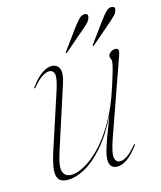

<svg xmlns="http://www.w3.org/2000/svg" viewBox="-95 -662 621 740"><g transform="rotate(-15 215.5 -292.0)"><path d="M369 -58.5Q370.5 -57 368 -54Q344 -22 323 -7.2Q302 7.5 284 7.5Q251.5 7.5 251.5 -27.5Q251.5 -46 261.8 -77.8Q272 -109.5 284.5 -141.2Q297 -173 303.5 -191.5Q268 -119.5 229.2 -75.8Q190.5 -32 153.5 -12.2Q116.5 7.5 86.5 7.5Q57.5 7.5 48.2 -8.2Q39 -24 43.2 -51.2Q47.5 -78.5 58.5 -112.5L131 -334.5Q147.5 -385 142.5 -400.2Q137.5 -415.5 123 -415.5Q112 -415.5 95.8 -406Q79.5 -396.5 56 -368.5Q53.5 -365 51.5 -366.5Q50 -368 52.5 -371Q76.5 -403.5 97.5 -418Q118.5 -432.5 136.5 -432.5Q158.5 -432.5 167 -414.2Q175.5 -396 163 -357.5L81.5 -105.5Q63 -48.5 71 -28Q79 -7.5 105 -7.5Q124 -7.5 153.5 -22.5Q183 -37.5 216.8 -71Q250.5 -104.5 283.2 -159.2Q316 -214 341.5 -293.5Q353.5 -330.5 359 -349.8Q364.5 -369 366 -377.5Q367.5 -386 367.5 -391.5Q367.5 -397.5 365 -401Q362.5 -404.5 362.5 -410.5Q362.5 -418 371.2 -425.2Q380 -432.5 390.5 -432.5Q402 -432.5 403.2 -425Q404.5 -417.5 399.5 -404.5L294.5 -106.5Q273.5 -47 277.8 -28.2Q282 -9.5 299 -9.5Q310.5 -9.5 326 -19.2Q341.5 -29 364.5 -56.5Q367.5 -60 369 -58.5ZM265.5 -553.5Q278.5 -571 289.2 -581.8Q300 -592.5 310.5 -592.5Q327.5 -592.5 323 -577Q320.5 -566.5 312.5 -558Q304.5 -549.5 292 -539L209 -467.5Q205.5 -464.5 204 -466Q202.5 -467.5 205.5 -471.5ZM373 -553.5Q386 -571 396.8 -581.8Q407.5 -592.5 417.5 -592.5Q435 -592.5 430.5 -577Q428 -566.5 419.8 -558Q411.5 -549.5 399.5 -539L316.5 -467.5Q313 -464.5 311.5 -466Q310 -467.5 313 -471.5Z"/></g></svg>

Font: Fraunces 144pt S000 Thin
Style: Italic
Weight: 100
Italic angle: -16°
Version: Version 1.000; ttfautohint (v1.8.3)